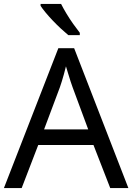

<svg xmlns="http://www.w3.org/2000/svg" viewBox="-20 -964 679 984"><path d="M545 0 459 -221H176L91 0H0L279 -717H360L638 0ZM352 -517Q349 -525 342 -546Q335 -567 328.5 -589.5Q322 -612 318 -624Q313 -604 307.5 -583.5Q302 -563 296.5 -546Q291 -529 287 -517L206 -301H432ZM293 -944Q304 -922 320.5 -894.5Q337 -867 355.5 -841Q374 -815 389 -796V-784H330Q313 -798 292 -817.5Q271 -837 250.5 -858.5Q230 -880 213.5 -900Q197 -920 188 -934V-944Z"/></svg>

Font: Noto Sans Ambassadori
Style: Regular
Weight: 400
Designer: Monotype Design Team
Foundry: Monotype Imaging Inc.
Version: Version 2.013